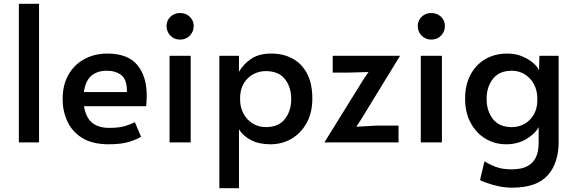

<svg xmlns="http://www.w3.org/2000/svg" viewBox="-20 -755 3049 1018"><path d="M80 0V-735H187V0Z M556 10Q470 10 416 -23.5Q362 -57 337 -112Q312 -167 312 -229Q312 -304 342.5 -358Q373 -412 427 -441.5Q481 -471 549 -471Q658 -471 708 -410.5Q758 -350 758 -248Q758 -221 755 -192H425Q436 -130 469.5 -103.5Q503 -77 559 -77Q613 -77 644 -87Q675 -97 695 -107L728 -30Q708 -17 666 -3.5Q624 10 556 10ZM425 -267H653Q654 -332 624 -356Q594 -380 546 -380Q496 -380 464.5 -353.5Q433 -327 425 -267Z M879 0V-459H991V0ZM935 -545Q904 -545 883.5 -566Q863 -587 863 -618Q863 -646 883.5 -666Q904 -686 935 -686Q966 -686 986.5 -666Q1007 -646 1007 -618Q1007 -587 986.5 -566Q966 -545 935 -545Z M1143 243V-459H1247V-374Q1270 -415 1311.5 -443Q1353 -471 1419 -471Q1481 -471 1530 -445Q1579 -419 1607.5 -366Q1636 -313 1636 -232Q1636 -158 1606 -103.5Q1576 -49 1526 -19.5Q1476 10 1414 10Q1355 10 1313 -11Q1271 -32 1247 -69V243ZM1389 -81Q1457 -81 1490.5 -124Q1524 -167 1524 -229Q1524 -294 1490.5 -336Q1457 -378 1389 -378Q1353 -378 1322 -361Q1291 -344 1272 -312Q1253 -280 1253 -235V-228Q1253 -184 1272 -150.5Q1291 -117 1322 -99Q1353 -81 1389 -81Z M1700 0 1909 -337 1934 -373 1823 -370H1744V-459H2101L1894 -121L1869 -83L1977 -89H2093V0Z M2211 0V-459H2323V0ZM2267 -545Q2236 -545 2215.5 -566Q2195 -587 2195 -618Q2195 -646 2215.5 -666Q2236 -686 2267 -686Q2298 -686 2318.5 -666Q2339 -646 2339 -618Q2339 -587 2318.5 -566Q2298 -545 2267 -545Z M2696 240Q2657 240 2621.5 232Q2586 224 2560 214.5Q2534 205 2525 200L2549 100Q2573 116 2608 129.5Q2643 143 2693 143Q2716 143 2740.5 138.5Q2765 134 2787 119.5Q2809 105 2822.5 76.5Q2836 48 2836 1V-81Q2816 -44 2769.5 -17Q2723 10 2664 10Q2604 10 2554.5 -19.5Q2505 -49 2475.5 -103.5Q2446 -158 2446 -232Q2446 -303 2473.5 -356.5Q2501 -410 2551.5 -440.5Q2602 -471 2671 -471Q2713 -471 2748 -456.5Q2783 -442 2806.5 -421.5Q2830 -401 2838 -382L2840 -459H2942V-3Q2942 110 2883.5 175Q2825 240 2696 240ZM2694 -81Q2731 -81 2761.5 -98.5Q2792 -116 2810.5 -148Q2829 -180 2829 -224V-231Q2829 -276 2810.5 -309.5Q2792 -343 2761.5 -361.5Q2731 -380 2694 -380Q2627 -380 2593.5 -337Q2560 -294 2560 -231Q2560 -167 2593.5 -124Q2627 -81 2694 -81Z"/></svg>

Font: Alata
Style: Regular
Weight: 400
Designer: Spyros Zevelakis, Eben Sorkin
Foundry: Spyros Zevelakis
Version: Version 1.005; ttfautohint (v1.8.4.7-5d5b)